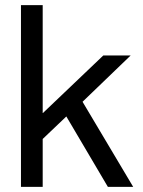

<svg xmlns="http://www.w3.org/2000/svg" viewBox="-20 -731 560 751"><path d="M112 -154V-289H148L384 -514H491L277 -308L262 -297ZM62 0V-711H147V0ZM402 0 225 -300 282 -368 501 0Z"/></svg>

Font: TikTok Sans 24pt
Style: Regular
Weight: 400
Version: Version 4.000